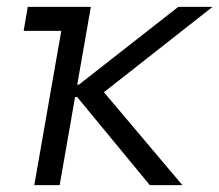

<svg xmlns="http://www.w3.org/2000/svg" viewBox="-20 -540 640 560"><path d="M61 -520H205L169 -450H49ZM171 -520H245L154 0H80ZM205 -257H171L177 -293H210L500 -520H600L264 -256L257 -302L512 0H417Z"/></svg>

Font: Fixel Italic Variable Display Thin
Style: Italic
Weight: 100
Italic angle: -10°
Designer: AlfaBravo + MacPaw
Foundry: Kyrylo Tkachov, Marchela Mozhyna, Serhii Makarenko, Maria Weinstein, Zakhar Kryvoshyya
Version: Version 1.210;Glyphs 3.2 (3217)